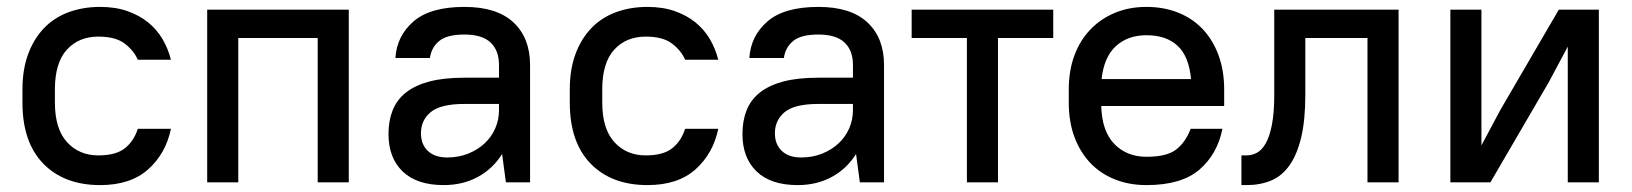

<svg xmlns="http://www.w3.org/2000/svg" viewBox="-20 -528 4725 556"><path d="M270 8Q166 8 105.5 -54Q45 -116 45 -231V-269Q45 -326 61 -370Q77 -414 106 -445Q135 -476 177 -492Q219 -508 270 -508Q314 -508 348.5 -496Q383 -484 408.5 -463.5Q434 -443 450.5 -415Q467 -387 475 -355H379Q368 -381 341.5 -401.5Q315 -422 265 -422Q208 -422 173.5 -384Q139 -346 139 -269V-231Q139 -155 174 -116.5Q209 -78 265 -78Q316 -78 342 -99Q368 -120 379 -155H475Q460 -83 409 -37.5Q358 8 270 8Z M900 -418H670V0H580V-500H990V0H900Z M1265 8Q1187 8 1146 -31.5Q1105 -71 1105 -140Q1105 -178 1117 -208.5Q1129 -239 1155.5 -260Q1182 -281 1223.5 -292Q1265 -303 1325 -303H1425V-340Q1425 -382 1400.5 -405Q1376 -428 1325 -428Q1274 -428 1251.5 -409Q1229 -390 1225 -360H1125Q1129 -424 1177.5 -466Q1226 -508 1325 -508Q1419 -508 1467 -463Q1515 -418 1515 -340V0H1445L1434 -82Q1407 -39 1363.5 -15.5Q1320 8 1265 8ZM1275 -72Q1308 -72 1335.5 -83Q1363 -94 1383 -112.5Q1403 -131 1414 -156Q1425 -181 1425 -209V-227H1325Q1256 -227 1227.5 -203.5Q1199 -180 1199 -142Q1199 -110 1219 -91Q1239 -72 1275 -72Z M1855 8Q1751 8 1690.5 -54Q1630 -116 1630 -231V-269Q1630 -326 1646 -370Q1662 -414 1691 -445Q1720 -476 1762 -492Q1804 -508 1855 -508Q1899 -508 1933.5 -496Q1968 -484 1993.5 -463.5Q2019 -443 2035.5 -415Q2052 -387 2060 -355H1964Q1953 -381 1926.5 -401.5Q1900 -422 1850 -422Q1793 -422 1758.5 -384Q1724 -346 1724 -269V-231Q1724 -155 1759 -116.5Q1794 -78 1850 -78Q1901 -78 1927 -99Q1953 -120 1964 -155H2060Q2045 -83 1994 -37.5Q1943 8 1855 8Z M2290 8Q2212 8 2171 -31.5Q2130 -71 2130 -140Q2130 -178 2142 -208.5Q2154 -239 2180.5 -260Q2207 -281 2248.5 -292Q2290 -303 2350 -303H2450V-340Q2450 -382 2425.5 -405Q2401 -428 2350 -428Q2299 -428 2276.5 -409Q2254 -390 2250 -360H2150Q2154 -424 2202.5 -466Q2251 -508 2350 -508Q2444 -508 2492 -463Q2540 -418 2540 -340V0H2470L2459 -82Q2432 -39 2388.5 -15.5Q2345 8 2290 8ZM2300 -72Q2333 -72 2360.5 -83Q2388 -94 2408 -112.5Q2428 -131 2439 -156Q2450 -181 2450 -209V-227H2350Q2281 -227 2252.5 -203.5Q2224 -180 2224 -142Q2224 -110 2244 -91Q2264 -72 2300 -72Z M2620 -500H3030V-418H2870V0H2780V-418H2620Z M3300 8Q3250 8 3208.5 -8.5Q3167 -25 3137.5 -56Q3108 -87 3091.5 -131Q3075 -175 3075 -231V-269Q3075 -324 3091.5 -368Q3108 -412 3138 -443Q3168 -474 3209 -491Q3250 -508 3300 -508Q3350 -508 3391.5 -491.5Q3433 -475 3462.5 -444Q3492 -413 3508.5 -368.5Q3525 -324 3525 -269V-221H3169Q3171 -148 3207 -111Q3243 -74 3300 -74Q3359 -74 3386 -95Q3413 -116 3428 -155H3520Q3505 -81 3453 -36.5Q3401 8 3300 8ZM3300 -426Q3246 -426 3211.5 -394.5Q3177 -363 3170 -299H3429Q3423 -365 3390 -395.5Q3357 -426 3300 -426Z M3575 -78H3590Q3606 -78 3620.5 -86Q3635 -94 3646 -114Q3657 -134 3663.5 -168Q3670 -202 3670 -254V-500H4030V0H3940V-418H3760V-254Q3760 -180 3748 -130Q3736 -80 3714 -49Q3692 -18 3660.5 -5Q3629 8 3590 8H3575Z M4520 -393 4465 -290 4296 0H4180V-500H4270V-107L4325 -210L4494 -500H4610V0H4520Z"/></svg>

Font: Retni Sans Medium
Style: Regular
Weight: 500
Designer: Vitaly Kuzmin
Foundry: ParaType Ltd.
Version: Version 1.00;March 2, 2019;FontCreator 11.5.0.2425 64-bit; t